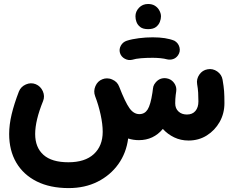

<svg xmlns="http://www.w3.org/2000/svg" viewBox="-20 -647 1171 962"><path d="M25.9 24.4Q25.9 -22 38.3 -74.2Q50.8 -126.5 74.7 -188.5Q84.5 -212.9 109.6 -223.9Q134.8 -234.9 159.2 -225.1Q183.6 -214.8 194.6 -189.9Q205.6 -165 195.8 -140.6Q156.2 -43 156.2 24.4Q156.2 91.8 197.8 128.9Q239.3 166 322.8 166Q405.8 166 450.2 125Q494.6 84 494.6 13.2Q494.6 -24.4 484.1 -72.8Q473.6 -121.1 456.5 -165.5Q447.3 -189.9 458 -215.3Q468.8 -240.7 493.2 -250Q504.4 -254.4 516.1 -254.4Q529.8 -254.4 542.5 -248.5Q567.9 -237.8 577.1 -212.9Q607.4 -134.8 628.7 -105Q649.9 -75.2 678.2 -75.2Q705.1 -75.2 719.7 -98.4Q734.4 -121.6 743.7 -182.6Q744.6 -191.9 746.6 -204.6Q747.1 -208 748 -211.4Q748 -211.4 748 -211.9Q748 -212.4 748 -212.9Q751.5 -224.6 760.3 -234.4Q781.2 -258.8 813 -254.9Q823.7 -253.4 833 -248.5Q848.6 -239.7 857.2 -223.4Q865.7 -207 862.8 -188.5Q861.8 -179.7 860.4 -171.4Q857.9 -151.4 857.9 -129.4Q857.9 -103.5 874.3 -88.4Q890.6 -73.2 916.5 -73.2Q944.3 -73.2 959.2 -91.1Q974.1 -108.9 974.1 -138.7Q974.1 -162.1 972.9 -182.6Q971.7 -203.1 967.8 -225.1Q963.4 -251 978.8 -273.2Q994.1 -295.4 1020 -299.8Q1045.9 -304.7 1068.4 -289.1Q1090.8 -273.4 1095.2 -247.6Q1101.1 -213.4 1102.8 -190.4Q1104.5 -167.5 1104.5 -130.4Q1104.5 -78.6 1080.6 -36.1Q1056.6 6.3 1016.1 31.7Q975.6 57.1 924.8 57.1Q885.7 57.1 852.8 41.3Q819.8 25.4 795.9 -1Q749 55.2 675.8 55.2Q647.5 55.2 622.1 46.9Q612.8 119.6 572.8 175.5Q532.7 231.4 469 263.4Q405.3 295.4 324.2 295.4Q231 295.4 164.1 262Q97.2 228.5 61.5 167.7Q25.9 106.9 25.9 24.4ZM658.7 -565.4Q658.7 -589.4 676.5 -608.2Q694.3 -627 721.7 -627Q741.7 -627 755.1 -618.9Q768.6 -610.8 776.4 -598.1Q786.6 -581.5 786.6 -564.9Q786.6 -552.2 781 -537.4Q775.4 -522.5 761.5 -511.7Q747.6 -501 722.2 -501Q696.3 -501 682.6 -511.7Q668.9 -522.5 663.6 -537.6Q658.7 -550.8 658.7 -565.4ZM581.1 -381.8Q575.7 -400.9 585.7 -418.7Q595.7 -436.5 615.2 -442.9Q641.1 -451.2 676 -455.6Q710.9 -460 745.1 -460Q813 -460 854 -442.9Q873.5 -431.6 879.2 -410.2Q884.8 -388.7 872.1 -370.1Q862.3 -356 847.7 -351.1Q833 -346.2 817.4 -349.6Q803.7 -353.5 783.7 -355.5Q763.7 -357.4 745.1 -357.4Q712.9 -357.4 686.3 -355.2Q659.7 -353 643.1 -347.7Q623.5 -342.8 605.2 -352.8Q586.9 -362.8 581.1 -381.8Z"/></svg>

Font: Mikhak-DS2-FD Bold
Style: Regular
Weight: 700
Designer: Amin Abedi
Version: Version 3.4